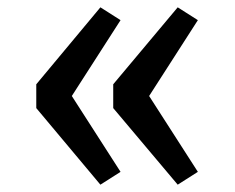

<svg xmlns="http://www.w3.org/2000/svg" viewBox="-20 -555 640 524"><path d="M309 -86 254 -51 79 -260V-325L254 -535L309 -500L176 -293ZM520 -86 465 -51 289 -260V-325L465 -535L520 -500L387 -293Z"/></svg>

Font: Wlorlttqgufhjawjgtejqphaquk
Style: Regular
Weight: 400
Monospace: yes
Designer: Carrois Corporate & Edenspiekermann
Foundry: Carrois Corporate GbR & Edenspiekermann AG
Version: Version 2.001